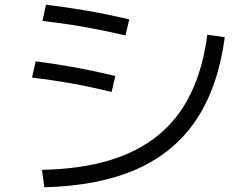

<svg xmlns="http://www.w3.org/2000/svg" viewBox="-20 -774 1040 814"><path d="M158 -54Q319 -57 441.5 -93.5Q564 -130 650.5 -200.5Q737 -271 788.5 -377Q840 -483 859 -627L933 -616Q905 -406 812.5 -267Q720 -128 560 -57Q400 14 168 20ZM453 -384Q360 -407 280 -421Q200 -435 116 -445L131 -514Q217 -503 296.5 -488.5Q376 -474 469 -452ZM512 -624Q416 -646 333 -660.5Q250 -675 160 -685L175 -754Q266 -743 349.5 -728.5Q433 -714 528 -692Z"/></svg>

Font: M PLUS 1
Style: Regular
Weight: 400
Designer: Coji Morishita
Foundry: UNDERFOREST DESIGN
Version: Version 1.001